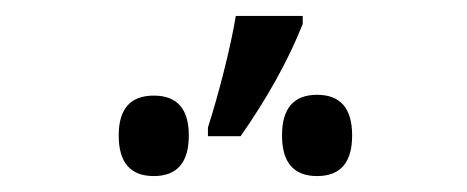

<svg xmlns="http://www.w3.org/2000/svg" viewBox="-20 -834 586 241"><path d="M276 -814Q271 -784 261 -744.5Q251 -705 241 -674V-663H282Q333 -736 360 -804V-814ZM334 -664Q334 -613 378 -613Q422 -613 422 -664Q422 -715 378 -715Q334 -715 334 -664ZM129 -664Q129 -613 173 -613Q217 -613 217 -664Q217 -714 173 -714Q129 -714 129 -664Z"/></svg>

Font: Noto Sans UI SemiCondensed
Style: Regular
Weight: 400
Width: 4
Designer: Monotype Design Team
Foundry: Monotype Imaging Inc.
Version: 1.001